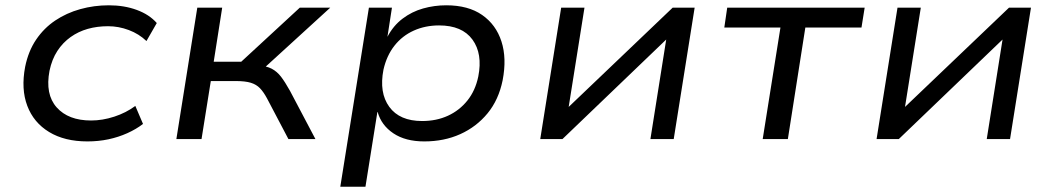

<svg xmlns="http://www.w3.org/2000/svg" viewBox="-20 -525 3979 725"><path d="M310 9Q224 9 165.5 -26.5Q107 -62 83 -125.5Q59 -189 75 -273Q87 -332 116.5 -375.5Q146 -419 188.5 -447.5Q231 -476 283 -490.5Q335 -505 391 -505Q449 -505 496.5 -487.5Q544 -470 572 -438L533 -370Q505 -397 466.5 -411.5Q428 -426 388 -426Q347 -426 311.5 -416Q276 -406 246.5 -385Q217 -364 196.5 -332.5Q176 -301 167 -258Q150 -169 194 -119.5Q238 -70 324 -70Q367 -70 411.5 -84.5Q456 -99 491 -125L520 -57Q494 -37 460.5 -22Q427 -7 389.5 1Q352 9 310 9Z M646 0 725 -496H819L787 -292H891L1112 -496H1227L962 -254L951 -279Q986 -276 1006 -265.5Q1026 -255 1041 -235.5Q1056 -216 1075 -182L1171 0H1069L988 -154Q975 -178 961.5 -192Q948 -206 927 -212.5Q906 -219 869 -219H776L741 0Z M1265 180 1373 -496H1460L1443 -386Q1465 -428 1500 -454.5Q1535 -481 1577.5 -493Q1620 -505 1665 -505Q1748 -505 1800.5 -468.5Q1853 -432 1873.5 -368.5Q1894 -305 1878 -222Q1863 -148 1821 -97Q1779 -46 1718 -18.5Q1657 9 1582 9Q1511 9 1465.5 -21.5Q1420 -52 1406 -102H1405L1360 180ZM1574 -68Q1628 -68 1671.5 -88Q1715 -108 1745 -145.5Q1775 -183 1786 -236Q1803 -322 1764 -375.5Q1725 -429 1638 -429Q1586 -429 1542.5 -409.5Q1499 -390 1469.5 -352.5Q1440 -315 1428 -262Q1411 -175 1450 -121.5Q1489 -68 1574 -68Z M2020 0 2099 -496H2187L2127 -119H2125L2520 -496H2603L2524 0H2436L2496 -378H2498L2104 0Z M2860 0 2927 -421H2715L2726 -496H3245L3233 -421H3021L2955 0Z M3290 0 3369 -496H3457L3397 -119H3395L3790 -496H3873L3794 0H3706L3766 -378H3768L3374 0Z"/></svg>

Font: Nunito Sans 7pt SemiExpanded
Style: Italic
Weight: 400
Width: 6
Italic angle: -9°
Designer: Vernon Adams
Foundry: Vernon Adams
Version: Version 3.101;gftools[0.9.27]